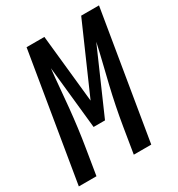

<svg xmlns="http://www.w3.org/2000/svg" viewBox="-191 -848 891 962"><g transform="rotate(-30 254.5 -367.5)"><path d="M-16 0 106 -735H209L250 -343L422 -735H525L403 0H302L326 -147Q335 -202 346 -256.5Q357 -311 370 -365.5Q383 -420 396.5 -474.5Q410 -529 422 -584L263 -221H197L159 -583Q153 -529 148.5 -474.5Q144 -420 138.5 -365Q133 -310 126 -255.5Q119 -201 110 -147L86 0Z"/></g></svg>

Font: Iosevka Curly Semibold Oblique
Style: Regular
Weight: 600
Italic angle: -9°
Monospace: yes
Designer: Belleve Invis
Foundry: Belleve Invis
Version: Version 11.1.0; ttfautohint (v1.8.3)